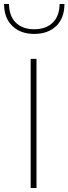

<svg xmlns="http://www.w3.org/2000/svg" viewBox="-20 -946 344 966"><path d="M163.6 -649.9H134.3V0H163.6ZM279.8 -925.8C279.8 -847.2 232.4 -798.8 152.3 -798.8C72.3 -798.8 25.4 -847.2 25.4 -925.8H0.5C0.5 -878.9 14.2 -842.3 42 -815.4C69.3 -788.6 106 -775.4 152.3 -775.4C198.7 -775.4 235.4 -788.6 263.2 -815.4C290.5 -842.3 304.2 -878.9 304.2 -925.8Z"/></svg>

Font: Estedad Thin
Style: Regular
Weight: 100
Designer: Amin Abedi
Version: Version 7.3